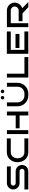

<svg xmlns="http://www.w3.org/2000/svg" viewBox="2072 -2820 747 4932"><g transform="rotate(-90 2446.0 -353.5)"><path d="M675 -162C675 -251 603 -325 513 -325H207C173 -325 145 -353 145 -388C145 -422 173 -451 207 -451H638V-550H207C119 -550 46 -476 46 -388C46 -298 119 -225 207 -225H513C548 -225 576 -197 576 -162C576 -127 548 -100 513 -100H46V0H513C603 0 675 -72 675 -162Z M1358 -101H1003C906 -101 847 -178 847 -277C847 -374 906 -451 1003 -451H1358V-552H1003C848 -552 746 -430 746 -277C746 -122 848 0 1003 0H1358Z M2047 -550H1947V-324H1616V-224H1947V0H2047ZM1569 -550H1469V0H1569Z M2685 -550V-275C2685 -178 2608 -100 2511 -100H2456C2360 -100 2282 -178 2282 -275V-550H2182V-275C2182 -124 2305 0 2456 0H2511C2662 0 2785 -123 2785 -275V-550ZM2447 -662C2447 -686 2426 -707 2402 -707C2377 -707 2356 -686 2356 -662C2356 -637 2377 -617 2402 -617C2426 -617 2447 -637 2447 -662ZM2610 -662C2610 -686 2589 -707 2564 -707C2539 -707 2519 -686 2519 -662C2519 -637 2539 -617 2564 -617C2589 -617 2610 -637 2610 -662Z M3446 -100H3020V-550H2920V0H3446Z M4105 -101H3632V-451H4105V-552H3531V0H4105ZM4041 -329H3679V-228H4041Z M4701 -157C4784 -181 4845 -260 4845 -350C4845 -460 4756 -550 4645 -550H4216V0H4316V-451H4645C4701 -451 4746 -406 4746 -350C4746 -295 4701 -248 4645 -248H4368V-149H4571L4727 0H4863Z"/></g></svg>

Font: Bruno Ace SC
Style: Regular
Weight: 400
Designer: Astigmatic (AOETI)
Foundry: Astigmatic (AOETI)
Version: Version 1.000